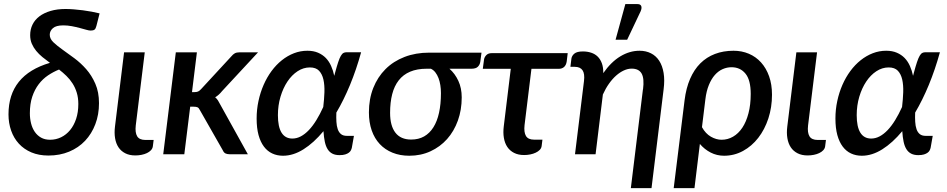

<svg xmlns="http://www.w3.org/2000/svg" viewBox="-20 -772 4738 961"><path d="M231 -72.5Q260 -72.5 285.8 -85Q311.5 -97.5 330.8 -120.8Q350 -144 361 -177Q372 -210 372 -251.5Q372 -283 364.2 -308.2Q356.5 -333.5 343.2 -354.2Q330 -375 312.5 -392Q295 -409 275.5 -424Q247 -412.5 220.5 -394.8Q194 -377 173.8 -350.5Q153.5 -324 141.5 -288.2Q129.5 -252.5 129.5 -205Q129.5 -178.5 135.5 -154.5Q141.5 -130.5 154 -112.2Q166.5 -94 185.5 -83.2Q204.5 -72.5 231 -72.5ZM462.5 -642Q459 -628 452.8 -623.5Q446.5 -619 433.5 -619Q426 -619 411.8 -623Q397.5 -627 379 -632Q360.5 -637 339.2 -641Q318 -645 297 -645Q260.5 -645 244.8 -631Q229 -617 229 -598Q229 -578 247.2 -560.5Q265.5 -543 293 -523.5Q320.5 -504 352.2 -480.5Q384 -457 411.5 -425.8Q439 -394.5 457.2 -352.8Q475.5 -311 475.5 -255.5Q475.5 -198.5 457.2 -150.5Q439 -102.5 406 -67.5Q373 -32.5 326.2 -13Q279.5 6.5 222.5 6.5Q174.5 6.5 137.2 -9.2Q100 -25 74.5 -52.8Q49 -80.5 35.8 -118.2Q22.5 -156 22.5 -199.5Q22.5 -396.5 230 -457.5Q210.5 -471.5 192.5 -486.2Q174.5 -501 161 -517.5Q147.5 -534 139.2 -553.2Q131 -572.5 131 -596Q131 -625 142.8 -649Q154.5 -673 177.2 -690.2Q200 -707.5 233 -717.2Q266 -727 308 -727Q327 -727 349.5 -725.2Q372 -723.5 394.8 -720.5Q417.5 -717.5 439 -713.5Q460.5 -709.5 478.5 -705Z M601 -510H704.5L659.5 -144Q655.5 -108.5 666.5 -90Q677.5 -71.5 708 -71.5H749L745 -39.5Q743.5 -28.5 735.5 -20Q727.5 -11.5 715.5 -5.8Q703.5 0 688.2 3Q673 6 657.5 6Q628 6 607 -4.8Q586 -15.5 573.2 -34.5Q560.5 -53.5 556 -80.2Q551.5 -107 555.5 -138.5Z M965.5 -510 941 -311H954.5Q964.5 -311 971.5 -314Q978.5 -317 987 -326.5L1138 -490Q1146 -500 1155 -505Q1164 -510 1177 -510H1271.5L1091.5 -316Q1075.5 -296 1057 -285Q1065.5 -278 1071 -269.2Q1076.5 -260.5 1082 -249.5L1220.5 0H1129Q1116.5 0 1108.2 -4.2Q1100 -8.5 1095 -20L981 -220Q975.5 -231.5 969 -234.8Q962.5 -238 948.5 -238H932L902.5 0H797L860 -510Z M1443.5 -78.5Q1465 -78.5 1485.8 -89.5Q1506.5 -100.5 1526 -121Q1545.5 -141.5 1563.5 -170.8Q1581.5 -200 1598 -236.5Q1602.5 -274.5 1603.8 -310.2Q1605 -346 1598.8 -373.8Q1592.5 -401.5 1576.8 -418Q1561 -434.5 1531 -434.5Q1498.5 -434.5 1469.5 -415.5Q1440.5 -396.5 1418.8 -364Q1397 -331.5 1384 -288Q1371 -244.5 1371 -195.5Q1371 -137.5 1389.2 -108Q1407.5 -78.5 1443.5 -78.5ZM1787.5 -510.5Q1763.5 -423.5 1732 -347.2Q1700.5 -271 1663.5 -208.5Q1662.5 -183.5 1663.8 -162.2Q1665 -141 1670.5 -125.2Q1676 -109.5 1686.8 -100.8Q1697.5 -92 1716.5 -92H1751.5L1741 -32.5Q1739.5 -26 1736.2 -19.5Q1733 -13 1726 -7.8Q1719 -2.5 1707.8 1Q1696.5 4.5 1679.5 4.5Q1658.5 4.5 1644 -2.8Q1629.5 -10 1620 -25Q1610.5 -40 1605.8 -62.5Q1601 -85 1599 -115.5Q1550.5 -57 1499.2 -24.8Q1448 7.5 1396.5 7.5Q1367 7.5 1342.8 -3.8Q1318.5 -15 1301 -38.2Q1283.5 -61.5 1274 -96.2Q1264.5 -131 1264.5 -178.5Q1264.5 -224 1273.8 -266.8Q1283 -309.5 1299.5 -347.2Q1316 -385 1339.2 -416.5Q1362.5 -448 1390.8 -470.5Q1419 -493 1451.2 -505.5Q1483.5 -518 1518.5 -518Q1549 -518 1571.8 -508.2Q1594.5 -498.5 1610.8 -481.8Q1627 -465 1637.2 -442Q1647.5 -419 1653 -392.5L1657 -407.5Q1666 -441 1672.8 -461.2Q1679.5 -481.5 1686 -492.5Q1692.5 -503.5 1699.2 -507Q1706 -510.5 1714.5 -510.5Z M2116 -428Q2067.5 -428 2032.8 -413.2Q1998 -398.5 1975.8 -370Q1953.5 -341.5 1943 -300.5Q1932.5 -259.5 1932.5 -207Q1932.5 -142.5 1959 -108Q1985.5 -73.5 2038 -73.5Q2075 -73.5 2102.8 -89.2Q2130.5 -105 2149.2 -134.8Q2168 -164.5 2177.5 -207.8Q2187 -251 2187 -306Q2187 -326.5 2184 -345.8Q2181 -365 2174.8 -381.2Q2168.5 -397.5 2159 -409.8Q2149.5 -422 2136.5 -428ZM2390 -508.5 2384 -463Q2382 -448.5 2372 -438.2Q2362 -428 2340 -428H2229.5Q2257.5 -403.5 2274.2 -367.2Q2291 -331 2291 -284.5Q2291 -222 2271.8 -168.5Q2252.5 -115 2217.8 -76Q2183 -37 2134.8 -14.8Q2086.5 7.5 2028.5 7.5Q1982 7.5 1944.5 -7.8Q1907 -23 1880.8 -51Q1854.5 -79 1840.5 -119.2Q1826.5 -159.5 1826.5 -209.5Q1826.5 -276.5 1848.2 -331.5Q1870 -386.5 1909.5 -426Q1949 -465.5 2004.8 -487Q2060.5 -508.5 2128.5 -508.5Z M2816.5 -464.5Q2814 -447 2803.8 -437.2Q2793.5 -427.5 2776 -427.5H2640L2605.5 -146Q2601.5 -110 2612.5 -91.5Q2623.5 -73 2653.5 -73H2695L2691 -41Q2689.5 -30 2681.5 -21.8Q2673.5 -13.5 2661.2 -7.8Q2649 -2 2634 1Q2619 4 2603.5 4Q2574 4 2553 -6.8Q2532 -17.5 2519.2 -36.5Q2506.5 -55.5 2502 -82Q2497.5 -108.5 2501.5 -140L2536.5 -427.5H2396.5L2402.5 -472.5Q2404 -485.5 2413.8 -495.8Q2423.5 -506 2441 -506H2821.5Z M2840 -478.5Q2842 -493 2855 -503.8Q2868 -514.5 2897.5 -514.5Q2920 -514.5 2939 -508.2Q2958 -502 2971.5 -488.8Q2985 -475.5 2992.5 -455Q3000 -434.5 2999.5 -406Q3038.5 -462 3085 -490Q3131.5 -518 3181 -518Q3213 -518 3238.2 -505.2Q3263.5 -492.5 3279.5 -467.8Q3295.5 -443 3301.5 -407Q3307.5 -371 3301.5 -324.5L3241 169.5H3137.5L3198 -324.5H3198.5Q3205.5 -379 3191.5 -403.8Q3177.5 -428.5 3141.5 -428.5Q3122.5 -428.5 3102.8 -419.5Q3083 -410.5 3064 -393.8Q3045 -377 3028 -353Q3011 -329 2997.5 -299L2961 0H2858L2903 -366.5Q2907.5 -403 2895.8 -420.2Q2884 -437.5 2857 -437.5H2835ZM3061 -573 3110 -751.5H3171Q3185.5 -751.5 3189.5 -741.8Q3193.5 -732 3186.5 -715.5L3119 -573Z M3493.5 -135.5Q3511.5 -103 3538.2 -87.8Q3565 -72.5 3591.5 -72.5Q3622.5 -72.5 3649.2 -88Q3676 -103.5 3695.5 -132.8Q3715 -162 3726.2 -204.8Q3737.5 -247.5 3737.5 -302Q3737.5 -371.5 3711.2 -403.5Q3685 -435.5 3641.5 -435.5Q3618.5 -435.5 3597 -426Q3575.5 -416.5 3558 -396.8Q3540.5 -377 3528 -346.5Q3515.5 -316 3510.5 -274.5ZM3406.5 -270.5Q3414 -331 3434 -377.2Q3454 -423.5 3485.2 -454.8Q3516.5 -486 3558.5 -502Q3600.5 -518 3651.5 -518Q3693 -518 3728.2 -503Q3763.5 -488 3789.2 -459.5Q3815 -431 3829.5 -390.2Q3844 -349.5 3844 -298Q3844 -235 3825.8 -179.2Q3807.5 -123.5 3775.2 -82Q3743 -40.5 3699 -16.5Q3655 7.5 3604 7.5Q3568 7.5 3537 -8.5Q3506 -24.5 3483 -51.5L3456 169.5H3352Z M3966 -510H4069.5L4024.5 -144Q4020.5 -108.5 4031.5 -90Q4042.5 -71.5 4073 -71.5H4114L4110 -39.5Q4108.5 -28.5 4100.5 -20Q4092.5 -11.5 4080.5 -5.8Q4068.5 0 4053.2 3Q4038 6 4022.5 6Q3993 6 3972 -4.8Q3951 -15.5 3938.2 -34.5Q3925.5 -53.5 3921 -80.2Q3916.5 -107 3920.5 -138.5Z M4340.5 -78.5Q4362 -78.5 4382.8 -89.5Q4403.5 -100.5 4423 -121Q4442.5 -141.5 4460.5 -170.8Q4478.5 -200 4495 -236.5Q4499.5 -274.5 4500.8 -310.2Q4502 -346 4495.8 -373.8Q4489.5 -401.5 4473.8 -418Q4458 -434.5 4428 -434.5Q4395.5 -434.5 4366.5 -415.5Q4337.5 -396.5 4315.8 -364Q4294 -331.5 4281 -288Q4268 -244.5 4268 -195.5Q4268 -137.5 4286.2 -108Q4304.5 -78.5 4340.5 -78.5ZM4684.5 -510.5Q4660.5 -423.5 4629 -347.2Q4597.5 -271 4560.5 -208.5Q4559.5 -183.5 4560.8 -162.2Q4562 -141 4567.5 -125.2Q4573 -109.5 4583.8 -100.8Q4594.5 -92 4613.5 -92H4648.5L4638 -32.5Q4636.5 -26 4633.2 -19.5Q4630 -13 4623 -7.8Q4616 -2.5 4604.8 1Q4593.5 4.5 4576.5 4.5Q4555.5 4.5 4541 -2.8Q4526.5 -10 4517 -25Q4507.5 -40 4502.8 -62.5Q4498 -85 4496 -115.5Q4447.5 -57 4396.2 -24.8Q4345 7.5 4293.5 7.5Q4264 7.5 4239.8 -3.8Q4215.5 -15 4198 -38.2Q4180.5 -61.5 4171 -96.2Q4161.5 -131 4161.5 -178.5Q4161.5 -224 4170.8 -266.8Q4180 -309.5 4196.5 -347.2Q4213 -385 4236.2 -416.5Q4259.5 -448 4287.8 -470.5Q4316 -493 4348.2 -505.5Q4380.5 -518 4415.5 -518Q4446 -518 4468.8 -508.2Q4491.5 -498.5 4507.8 -481.8Q4524 -465 4534.2 -442Q4544.5 -419 4550 -392.5L4554 -407.5Q4563 -441 4569.8 -461.2Q4576.5 -481.5 4583 -492.5Q4589.5 -503.5 4596.2 -507Q4603 -510.5 4611.5 -510.5Z"/></svg>

Font: Lato SemiBold
Style: Italic
Weight: 600
Italic angle: -7°
Designer: Lukasz Dziedzic with Adam Twardoch and Botio Nikoltchev
Foundry: tyPoland Lukasz Dziedzic
Version: Version 2.015; 2015-08-06; http://www.latofonts.com/